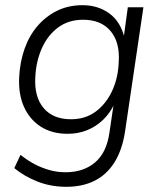

<svg xmlns="http://www.w3.org/2000/svg" viewBox="-20 -527 618 739"><path d="M235 192Q175 192 123.5 171.5Q72 151 35 120L59 69Q85 90 112.5 104.5Q140 119 170 127.5Q200 136 232 136Q301 136 345.5 98.5Q390 61 401 -15L418 -130L421 -129Q404 -92 377 -66Q350 -40 315.5 -26Q281 -12 240 -12Q180 -12 137 -39.5Q94 -67 72 -116.5Q50 -166 54 -233Q57 -289 74.5 -339Q92 -389 124 -426.5Q156 -464 199.5 -485.5Q243 -507 298 -507Q357 -507 400.5 -475.5Q444 -444 459 -382H456L472 -499H532L461 -19Q450 51 420.5 98Q391 145 344.5 168.5Q298 192 235 192ZM253 -68Q309 -68 349 -98Q389 -128 412 -178Q435 -228 437 -289Q442 -364 405.5 -407.5Q369 -451 300 -451Q244 -451 204 -421.5Q164 -392 141.5 -342Q119 -292 116 -232Q111 -155 147.5 -111.5Q184 -68 253 -68Z"/></svg>

Font: Nunitoga
Style: Light Italic
Weight: 300
Italic angle: -9°
Designer: Vernon Adams
Foundry: Vernon Adams
Version: Version 1.0